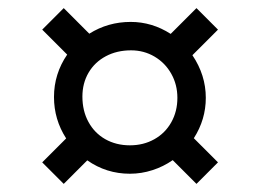

<svg xmlns="http://www.w3.org/2000/svg" viewBox="-20 -517 640 473"><path d="M517 -444 454 -381Q487 -332 487 -276Q487 -222.5 457.5 -176.5L517 -117L464 -64L405.5 -122.5Q382.5 -106.5 355.5 -97.8Q328.5 -89 300 -89Q242 -89 195 -122L137 -64L84 -117L143 -176Q113 -222.5 113 -278Q113 -335 145.5 -382.5L84 -444L137 -497L200 -434Q246 -463 302 -463Q354.5 -463 400.5 -433.5L464 -497ZM303 -393Q268 -393 240.8 -378.5Q213.5 -364 198.2 -338Q183 -312 183 -279Q183 -244 197.8 -216.8Q212.5 -189.5 239.2 -174.2Q266 -159 300 -159Q333.5 -159 360.2 -174Q387 -189 402 -215.8Q417 -242.5 417 -276Q417 -308.5 402 -335.2Q387 -362 360.8 -377.5Q334.5 -393 303 -393Z"/></svg>

Font: JuliaMono
Style: Regular
Weight: 400
Monospace: yes
Designer: cormullion
Foundry: corm
Version: Version 0.055; ttfautohint (v1.8.4)